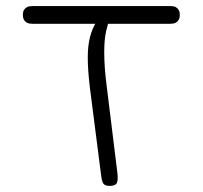

<svg xmlns="http://www.w3.org/2000/svg" viewBox="-20 -600 665 630"><path d="M340 10Q331 10 325.5 7.5Q320 5 317.5 -0.5Q315 -6 313.5 -13.5Q312 -21 311 -31L275 -312Q268 -370 268 -410.5Q268 -451 275.5 -479Q283 -507 296 -528H336Q332 -514 328.5 -499Q325 -484 323.5 -466.5Q322 -449 322 -427Q322 -405 324 -376.5Q326 -348 331 -310L365 -34Q368 -10 363.5 0Q359 10 340 10ZM85 -522Q75 -522 68.5 -525.5Q62 -529 58.5 -535.5Q55 -542 55 -551Q55 -561 58.5 -567Q62 -573 68.5 -576.5Q75 -580 84 -580H541Q551 -580 557 -576.5Q563 -573 566.5 -567Q570 -561 570 -551Q570 -542 566.5 -535.5Q563 -529 556.5 -525.5Q550 -522 540 -522Z"/></svg>

Font: Fredoka Expanded Light
Style: Regular
Weight: 300
Width: 7
Designer: Ben Nathan
Foundry: Milena B. Brandão, Ben Nathan
Version: Version 2.001